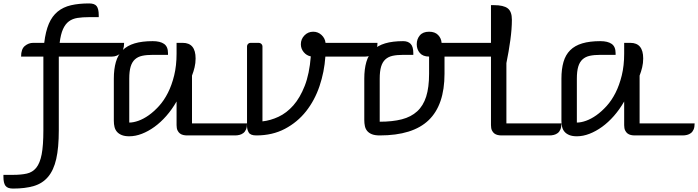

<svg xmlns="http://www.w3.org/2000/svg" viewBox="-63 -790 4072 1120"><path d="M190 -460H60Q60 -504 82 -522Q104 -540 130 -540H195Q203 -607 222 -651.5Q241 -696 273.5 -722.5Q306 -749 351.5 -759.5Q397 -770 457 -770Q489 -770 501 -754Q513 -738 513 -701V-690H457Q419 -690 389.5 -685.5Q360 -681 339 -665.5Q318 -650 304.5 -620Q291 -590 285 -540H661Q661 -496 639 -478Q617 -460 591 -460H280V-30Q280 72 265 137.5Q250 203 217.5 241.5Q185 280 134.5 295Q84 310 13 310Q-19 310 -31 294Q-43 278 -43 241V230H13Q60 230 93.5 222.5Q127 215 148.5 188.5Q170 162 180 110.5Q190 59 190 -30Z M691 -75Q715 -75 744.5 -85.5Q774 -96 804.5 -117.5Q835 -139 864.5 -171.5Q894 -204 916.5 -248.5Q939 -293 953 -350Q967 -407 967 -477V-540H1003Q1078 -540 1078 -449Q1078 -422 1072 -397Q1066 -372 1057 -349V-70H1378Q1378 -48 1372 -34.5Q1366 -21 1356 -13.5Q1346 -6 1333.5 -3Q1321 0 1308 0H1028Q1017 0 1006 -2.5Q995 -5 986.5 -11.5Q978 -18 972.5 -29.5Q967 -41 967 -60V-198Q940 -151 907 -113.5Q874 -76 838 -50Q802 -24 764.5 -9.5Q727 5 691 5Q665 5 647.5 -2Q630 -9 619.5 -21Q609 -33 605 -49.5Q601 -66 601 -85V-331Q601 -387 613 -428.5Q625 -470 652 -497Q679 -524 722.5 -537Q766 -550 828 -550Q871 -550 894 -534Q917 -518 917 -480V-470H828Q792 -470 766.5 -464.5Q741 -459 724 -443.5Q707 -428 699 -401Q691 -374 691 -331Z M1692 -532Q1692 -562 1713 -583.5Q1734 -605 1764 -605Q1792 -605 1812.5 -586Q1833 -567 1836 -540H2139Q2139 -496 2117 -478Q2095 -460 2069 -460H1835Q1829 -371 1801 -288Q1773 -205 1722.5 -141Q1672 -77 1599 -38.5Q1526 0 1432 0Q1398 0 1388 -17Q1378 -34 1378 -54V-520Q1378 -528 1384 -534Q1390 -540 1398 -540H1447Q1455 -540 1461.5 -534Q1468 -528 1468 -520V-82Q1515 -87 1562 -109Q1609 -131 1648 -175Q1687 -219 1714.5 -289Q1742 -359 1750 -461Q1725 -466 1708.5 -486Q1692 -506 1692 -532Z M2368 -532Q2368 -562 2386 -583.5Q2404 -605 2440 -605Q2474 -605 2492.5 -586Q2511 -567 2513 -540H2871Q2871 -496 2849 -478Q2827 -460 2801 -460H2530V-360Q2530 -178 2437.5 -89Q2345 0 2152 0Q2124 0 2106.5 -7Q2089 -14 2079 -26Q2069 -38 2065.5 -54.5Q2062 -71 2062 -90V-331Q2062 -387 2074 -428.5Q2086 -470 2113 -497Q2140 -524 2183.5 -537Q2227 -550 2289 -550Q2317 -550 2332.5 -534Q2348 -518 2348 -480V-470H2289Q2253 -470 2227.5 -464.5Q2202 -459 2185 -443.5Q2168 -428 2160 -401Q2152 -374 2152 -331V-80Q2227 -80 2281 -94Q2335 -108 2370.5 -140.5Q2406 -173 2423 -226.5Q2440 -280 2440 -360V-460Q2404 -460 2386 -481Q2368 -502 2368 -532Z M2891 -70H3212Q3212 -48 3206 -34.5Q3200 -21 3190 -13.5Q3180 -6 3167.5 -3Q3155 0 3142 0H2862Q2851 0 2840 -2.5Q2829 -5 2820.5 -11.5Q2812 -18 2806.5 -29.5Q2801 -41 2801 -60V-760H2818Q2874 -760 2898.5 -741.5Q2923 -723 2923 -675Q2923 -622 2914 -556Q2905 -490 2891 -422Z M3302 -75Q3326 -75 3355.5 -85.5Q3385 -96 3415.5 -117.5Q3446 -139 3475.5 -171.5Q3505 -204 3527.5 -248.5Q3550 -293 3564 -350Q3578 -407 3578 -477V-540H3614Q3689 -540 3689 -449Q3689 -422 3683 -397Q3677 -372 3668 -349V-70H3989Q3989 -48 3983 -34.5Q3977 -21 3967 -13.5Q3957 -6 3944.5 -3Q3932 0 3919 0H3639Q3628 0 3617 -2.5Q3606 -5 3597.5 -11.5Q3589 -18 3583.5 -29.5Q3578 -41 3578 -60V-198Q3551 -151 3518 -113.5Q3485 -76 3449 -50Q3413 -24 3375.5 -9.5Q3338 5 3302 5Q3276 5 3258.5 -2Q3241 -9 3230.5 -21Q3220 -33 3216 -49.5Q3212 -66 3212 -85V-331Q3212 -387 3224 -428.5Q3236 -470 3263 -497Q3290 -524 3333.5 -537Q3377 -550 3439 -550Q3482 -550 3505 -534Q3528 -518 3528 -480V-470H3439Q3403 -470 3377.5 -464.5Q3352 -459 3335 -443.5Q3318 -428 3310 -401Q3302 -374 3302 -331Z"/></svg>

Font: Warnes
Style: Regular
Weight: 400
Designer: Eduardo Rodriguez Tunni
Foundry: Eduardo Rodriguez Tunni
Version: Version 1.001